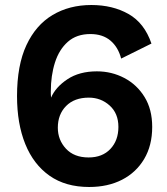

<svg xmlns="http://www.w3.org/2000/svg" viewBox="-20 -735 666 767"><path d="M336 12Q242 12 178 -33Q114 -78 81 -159.5Q48 -241 48 -351Q48 -474 85.5 -554.5Q123 -635 190 -675Q257 -715 345 -715Q430 -715 493.5 -679Q557 -643 585 -561L464 -501Q452 -547 421 -573Q390 -599 341 -599Q286 -599 251 -568Q216 -537 199.5 -485Q183 -433 183 -370Q183 -365 183 -359.5Q183 -354 184 -345Q202 -387 249.5 -418.5Q297 -450 367 -450Q426 -450 476.5 -423.5Q527 -397 557.5 -347.5Q588 -298 588 -228Q588 -154 556 -100Q524 -46 467.5 -17Q411 12 336 12ZM334 -106Q389 -106 421 -140Q453 -174 453 -228Q453 -282 418 -313.5Q383 -345 335 -345Q277 -345 244 -311.5Q211 -278 211 -225Q211 -176 243.5 -141Q276 -106 334 -106Z"/></svg>

Font: Prodigy Sans SemiBold
Style: Regular
Weight: 600
Designer: Wei Huang
Foundry: Wei Huang
Version: Version 1.003; ttfautohint (v1.8.3)